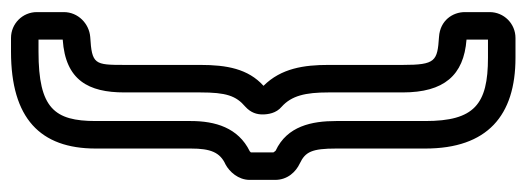

<svg xmlns="http://www.w3.org/2000/svg" viewBox="-324 -420 957 349"><g transform="rotate(-90 154.5 -245.5)"><path d="M161 8C161 83 192 119 257 124V163H224C139 163 109 138 109 49V-113C109 -157 100 -202 55 -223C53 -225 53 -226 52 -227V-268L54 -270C97 -291 109 -333 109 -377V-550C109 -625 132 -654 235 -654H257V-610C183 -605 161 -563 161 -498V-360C161 -313 155 -295 135 -278C124 -268 121 -257 121 -247C121 -237 123 -222 135 -212C155 -194 161 -169 161 -127ZM260 -704H235C114 -704 59 -651 59 -550V-377C59 -341 52 -324 30 -314C17 -307 2 -291 2 -270V-224C2 -201 17 -186 32 -179C53 -169 59 -157 59 -113V49C59 162 119 213 224 213H260C286 213 307 192 307 166V121C307 99 292 76 262 74C218 71 211 68 211 8V-127C211 -171 205 -213 173 -245C204 -273 211 -312 211 -360V-498C211 -552 212 -557 262 -560C286 -562 307 -582 307 -608V-657C307 -683 286 -704 260 -704Z"/></g></svg>

Font: DIN Rundschrift
Style: EngKont
Weight: 400
Width: 3
Version: Version 1.027